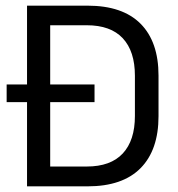

<svg xmlns="http://www.w3.org/2000/svg" viewBox="-20 -659 631 679"><path d="M314.3 -297.7H3.5V-360.2H314.3ZM289.6 0H131.5V-70.1H286.7Q371.3 -70.1 414.2 -116.3Q457.1 -162.5 457.1 -248.7V-391.1Q457.1 -477.7 414.2 -523.7Q371.3 -569.7 286.7 -569.7H130.9V-639H289.6Q413.5 -639 477.1 -575.1Q540.6 -511.3 540.6 -391.6V-248.2Q540.6 -128.6 477.1 -64.3Q413.5 0 289.6 0ZM157.5 0H75.6V-639H157.5Z"/></svg>

Font: Anek Devanagari Medium
Style: Regular
Weight: 500
Designer: Kailash Malviya (Devanagari) & Yesha Goshar (Latin)
Foundry: Ek Type
Version: Version 1.003